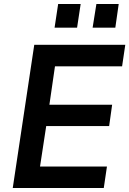

<svg xmlns="http://www.w3.org/2000/svg" viewBox="-20 -944 649 964"><path d="M44 0 152 -719H609L593 -611H256L228 -418H543L528 -311H212L181 -108H517L501 0ZM445 -805 464 -924H576L559 -805ZM254 -805 272 -924H385L367 -805Z"/></svg>

Font: Nunitoga
Style: Bold Italic
Weight: 700
Italic angle: -9°
Designer: Vernon Adams
Foundry: Vernon Adams
Version: Version 1.0